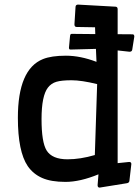

<svg xmlns="http://www.w3.org/2000/svg" viewBox="-20 -811 623 855"><path d="M321.3 -690.9Q311.5 -690.9 311.5 -702.6L316.4 -780.8Q317.4 -790.5 327.6 -790.5L495.1 -781.2Q503.9 -780.3 503.9 -770V-658.7L570.3 -658.2Q578.1 -658.2 578.1 -647.9L568.8 -589.4Q567.4 -580.6 556.6 -580.6L503.9 -586.4V-84.5L555.2 -89.8Q564.9 -89.8 564.9 -80.6L556.2 -4.9Q554.7 3.4 544.9 4.9L423.8 24.4Q414.6 24.4 414.6 13.7L418.5 -34.7Q336.4 -1 271.7 -1Q207 -1 167.5 -18.6Q127.9 -36.1 103.5 -71.3Q59.6 -136.2 59.6 -286.1Q59.6 -502.9 171.4 -547.9Q209 -563 273.4 -563Q337.9 -563 409.7 -535.6L407.2 -593.3L293 -590.3Q287.1 -590.8 287.1 -598.6L292 -651.4Q293 -656.7 294.4 -658.4Q295.9 -660.2 300.3 -660.2L404.3 -659.2L403.3 -689.5ZM412.6 -436.5Q342.8 -453.6 298.6 -453.6Q254.4 -453.6 231.2 -446.8Q208 -439.9 193.4 -420.9Q165 -384.3 165 -280.8Q165 -177.7 187.5 -141.1Q211.9 -101.6 280.8 -101.6Q337.4 -101.6 402.3 -120.6Z"/></svg>

Font: Wellfleet
Style: Regular
Weight: 400
Designer: Riccardo De Franceschi
Foundry: Riccardo De Franceschi
Version: Version 1.002